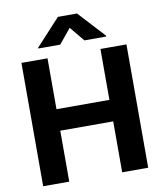

<svg xmlns="http://www.w3.org/2000/svg" viewBox="-100 -1035 947 1115"><g transform="rotate(-10 373.0 -477.0)"><path d="M63.2 -727.3H217V-427.2H529.1V-727.3H682.5V0H529.1V-300.4H217V0H63.2ZM174.4 -792.6V-797.6L318.2 -953.8H430.8L574.9 -797.6V-792.6H446L374.6 -879.3L303.3 -792.6Z"/></g></svg>

Font: Cannonade
Style: Bold
Weight: 700
Designer: Rasmus Andersson
Foundry: rsms
Version: Version 3.012;git-f93a4a705